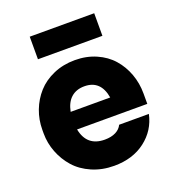

<svg xmlns="http://www.w3.org/2000/svg" viewBox="-141 -877 911 1007"><g transform="rotate(-20 314.0 -374.0)"><path d="M499 -642.1H139.2V-768.1H499ZM325.2 20Q257.8 20 201.7 -4.4Q145.5 -28.8 109.6 -69.3Q73.7 -109.9 54 -160.9Q34.2 -211.9 34.2 -266.1V-286.1Q34.2 -342.3 53.7 -393.6Q73.2 -444.8 108.9 -484.6Q144.5 -524.4 199 -548.1Q253.4 -571.8 318.8 -571.8Q383.3 -571.8 436.8 -548.3Q490.2 -524.9 525.1 -485.1Q560.1 -445.3 579.1 -393.6Q598.1 -341.8 598.1 -284.2V-226.1H206.1Q225.6 -126 325.2 -126Q361.8 -126 386.7 -138.7Q411.6 -151.4 421.9 -173.8H587.9Q569.3 -87.4 499 -33.7Q428.7 20 325.2 20ZM318.8 -425.8Q273.4 -425.8 244.6 -400.1Q215.8 -374.5 206.1 -324.2H426.8Q409.7 -425.8 318.8 -425.8Z"/></g></svg>

Font: Sora ExtraBold
Style: Regular
Weight: 800
Designer: Jonathan Barnbrook, Julián Moncada
Foundry: Barnbrook Fonts
Version: Version 2.000